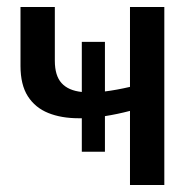

<svg xmlns="http://www.w3.org/2000/svg" viewBox="-20 -528 558 548"><path d="M449 0H351V-211.5Q314.5 -202 279.5 -196.5V-95H213.5V-190.5H204.5Q155 -190.5 117.8 -205.5Q80.5 -220.5 59.5 -253.2Q38.5 -286 38.5 -340V-508H136.5V-354.5Q136.5 -312 155.8 -290.8Q175 -269.5 213.5 -265.5V-408.5H279.5V-267Q312 -271 351 -280V-508H449Z"/></svg>

Font: Verano Sans Medium
Style: Regular
Weight: 500
Designer: Lukasz Dziedzic with Adam Twardoch and Botio Nikoltchev
Foundry: tyPoland Lukasz Dziedzic
Version: Version 3.001;December 28, 2019;FontCreator 12.0.0.2547 64-b